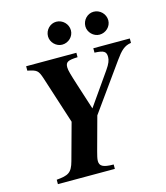

<svg xmlns="http://www.w3.org/2000/svg" viewBox="-125 -957 909 1052"><g transform="rotate(-15 329.5 -431.0)"><path d="M505 -862C470 -862 441 -832 441 -796C441 -762 471 -732 505 -732C541 -732 571 -761 571 -796C571 -832 541 -862 505 -862ZM293 -862C258 -862 229 -832 229 -796C229 -762 259 -732 293 -732C329 -732 359 -761 359 -796C359 -832 329 -862 293 -862ZM233 -311 176 -103C159 -40 138 -31 72 -25V0H395V-25C333 -25 316 -38 316 -66C316 -80 321 -97 326 -117L378 -308L567 -572C599 -617 621 -639 659 -644V-669H452V-644C505 -642 518 -633 518 -602C518 -584 511 -565 490 -535L362 -352L316 -495C295 -561 287 -587 287 -605C287 -635 301 -642 356 -644V-669H71V-644C123 -633 130 -629 146 -581Z"/></g></svg>

Font: XITS
Style: Bold Italic
Weight: 700
Italic angle: -16.33°
Designer: MicroPress Inc., with final additions and corrections provided by Coen Hoffman, Elsevier (retired)
Version: Version 1.302